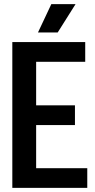

<svg xmlns="http://www.w3.org/2000/svg" viewBox="-20 -915 465 935"><path d="M156 -306V-96H405V0H40V-710H395V-614H156V-402H345V-306ZM348 -895 261 -757H165L230 -895Z"/></svg>

Font: Akshar Medium
Style: Regular
Weight: 500
Designer: Tall Chai
Foundry: Tall Chai
Version: Version 1.000